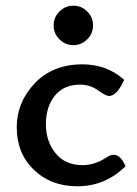

<svg xmlns="http://www.w3.org/2000/svg" viewBox="-20 -651 484 678"><path d="M252.9 6.8Q159.7 6.8 99.4 -51.5Q39.1 -109.9 39.1 -201.2Q39.1 -289.6 102.5 -356.7Q166 -423.8 271 -423.8Q357.4 -423.8 418.5 -369.1Q392.6 -312 364.7 -312Q354 -312 326.2 -332Q298.3 -352.1 262.7 -352.1Q205.1 -352.1 173.6 -313Q142.1 -273.9 142.1 -211.9Q142.1 -152.3 176 -110.1Q210 -67.9 271 -67.9Q315.9 -67.9 356.9 -95.7Q369.6 -104.5 381.3 -104.5Q405.8 -104.5 423.3 -64Q351.6 6.8 252.9 6.8ZM239.3 -491.7Q210.4 -491.7 189.9 -512.2Q169.4 -532.7 169.4 -561.5Q169.4 -589.8 189.9 -610.4Q210.4 -630.9 239.3 -630.9Q267.6 -630.9 288.1 -610.4Q308.6 -589.8 308.6 -561.5Q308.6 -532.7 288.1 -512.2Q267.6 -491.7 239.3 -491.7Z"/></svg>

Font: Bainsley
Style: Regular
Weight: 400
Designer: Paul James MIller
Foundry: High-Logic / Made with FontCreator
Version: Version 1.411;March 28, 2021;FontCreator 13.0.0.2683 64-bit